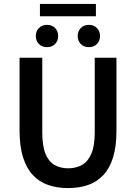

<svg xmlns="http://www.w3.org/2000/svg" viewBox="-20 -949 695 981"><path d="M328 12Q271 12 225.5 -4Q180 -20 147.5 -55Q115 -90 97.5 -146Q80 -202 80 -281V-654H196V-272Q196 -203 212.5 -163Q229 -123 259 -106Q289 -89 328 -89Q368 -89 398.5 -106Q429 -123 446.5 -163Q464 -203 464 -272V-654H575V-281Q575 -202 558 -146Q541 -90 508.5 -55Q476 -20 430.5 -4Q385 12 328 12ZM220 -708Q195 -708 179 -724Q163 -740 163 -765Q163 -790 179 -806Q195 -822 220 -822Q246 -822 261.5 -806Q277 -790 277 -765Q277 -740 261.5 -724Q246 -708 220 -708ZM434 -708Q409 -708 393 -724Q377 -740 377 -765Q377 -790 393 -806Q409 -822 434 -822Q459 -822 475 -806Q491 -790 491 -765Q491 -740 475 -724Q459 -708 434 -708ZM184 -866V-929H470V-866Z"/></svg>

Font: Source Sans 3 ExtraLight SemiBold
Style: Regular
Weight: 600
Version: Version 3.052;hotconv 1.1.0;makeotfexe 2.6.0